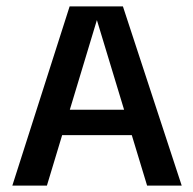

<svg xmlns="http://www.w3.org/2000/svg" viewBox="-20 -583 606 603"><path d="M18.7 0 198.7 -563H366L550.7 0H442L284.3 -520L127.3 0ZM140.3 -158.7 140.7 -238.3H425.7L426.7 -158.7Z"/></svg>

Font: Darker Grotesque Light
Style: Regular
Weight: 300
Designer: Gabriel Lam
Foundry: TypeRant
Version: Version 1.000;gftools[0.9.28]